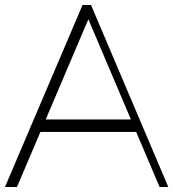

<svg xmlns="http://www.w3.org/2000/svg" viewBox="-20 -750 695 770"><path d="M0 0 311 -730H345L655 0H620L325 -695L340 -686L48 0ZM125 -221V-271H534V-221Z"/></svg>

Font: Savate ExtraLight
Style: Regular
Weight: 200
Designer: Max Esnée
Foundry: Plomb Type
Version: Version 2.000